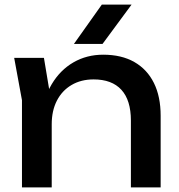

<svg xmlns="http://www.w3.org/2000/svg" viewBox="-20 -819 783 839"><path d="M42 -566H172L206 -362V0H76V-381ZM431 -580Q511 -580 567 -548Q623 -516 652.5 -456.5Q682 -397 682 -313V0H552V-292Q552 -381 510.5 -426.5Q469 -472 389 -472Q334 -472 292.5 -447.5Q251 -423 228.5 -379Q206 -335 206 -276L160 -301Q169 -389 206 -451Q243 -513 301 -546.5Q359 -580 431 -580ZM425 -799H555L428 -627H303Z"/></svg>

Font: Unbounded
Style: Regular
Weight: 400
Designer: Luke Prowse, Jean-Baptiste Morizot, Fátima Lázaro, Florian Runge
Foundry: NaN
Version: Version 1.701;gftools[0.9.28.dev5+ged2979d]